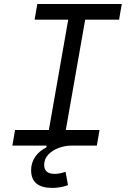

<svg xmlns="http://www.w3.org/2000/svg" viewBox="-20 -713 626 940"><path d="M235.8 207Q132.3 207 132.3 120.1Q132.3 84 152.3 54.7Q172.4 25.4 207.5 8.3V0H40.5L53.7 -76.7H219.2L314 -616.7H149.4L162.6 -693.4H576.2L563 -616.7H397L302.2 -76.7H467.3L454.1 0H328.1Q297.9 0 267.3 11.2Q236.8 22.5 216.6 43.7Q196.3 64.9 196.3 94.2Q196.3 138.2 247.1 138.2Q273.9 138.2 300.8 127.9L313 193.4Q276.4 207 235.8 207Z"/></svg>

Font: Cascadia Code NF SemiLight
Style: Italic
Weight: 350
Italic angle: -10°
Monospace: yes
Designer: Aaron Bell
Foundry: Saja Typeworks
Version: Version 2404.023; ttfautohint (v1.8.4)